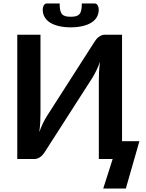

<svg xmlns="http://www.w3.org/2000/svg" viewBox="-20 -925 847 1117"><path d="M791 -103.5 712 172H580.5L635.5 0H555V-453Q555 -478.5 556.2 -506.5Q557.5 -534.5 562 -566Q552 -538 540.2 -514.2Q528.5 -490.5 517.5 -472.5L241 -41.5Q236.5 -34 230.2 -26.5Q224 -19 216.5 -13.2Q209 -7.5 200 -3.8Q191 0 181.5 0H80.5V-723H215.5V-270Q215.5 -244.5 214.2 -216.2Q213 -188 208.5 -156.5Q218.5 -184.5 230.2 -208.5Q242 -232.5 253.5 -250.5L529.5 -681.5Q534 -689 540.2 -696.5Q546.5 -704 554 -709.8Q561.5 -715.5 570.2 -719.2Q579 -723 589 -723H690V-103.5ZM529 -905Q542 -905 548.2 -894Q554.5 -883 554.5 -870Q554.5 -844.5 543 -825Q531.5 -805.5 510 -792.5Q488.5 -779.5 458.5 -772.8Q428.5 -766 391.5 -766Q354.5 -766 324.5 -772.8Q294.5 -779.5 273 -792.5Q251.5 -805.5 240 -825Q228.5 -844.5 228.5 -870Q228.5 -883 234.8 -894Q241 -905 254 -905H327Q327 -882 330 -867Q333 -852 340.5 -843.2Q348 -834.5 360.2 -831Q372.5 -827.5 391.5 -827.5Q410 -827.5 422.5 -831Q435 -834.5 442.5 -843.2Q450 -852 453 -867Q456 -882 456 -905Z"/></svg>

Font: Lato
Style: Bold
Weight: 700
Designer: Lukasz Dziedzic with Adam Twardoch and Botio Nikoltchev
Foundry: tyPoland Lukasz Dziedzic
Version: Version 2.010; 2014-09-01; http://www.latofonts.com/; ttfaut